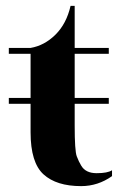

<svg xmlns="http://www.w3.org/2000/svg" viewBox="-20 -623 421 653"><path d="M234 -270V-196Q234 -110 241 -91.5Q248 -73 256 -60Q271 -34 308.5 -34Q346 -34 361 -44V-24Q313 10 256 10Q172 10 128 -30Q84 -70 84 -173V-270H10V-290H84V-440H10V-460H84Q131 -468 168.5 -505Q206 -542 220 -603H234V-460H350V-440H234V-290H350V-270Z"/></svg>

Font: Rozha One
Style: Regular
Weight: 400
Designer: Tim Donaldson, Indian Type Foundry
Foundry: Indian Type Foundry
Version: Version 1.301;PS 1.0;hotconv 1.0.78;makeotf.lib2.5.61930; tt